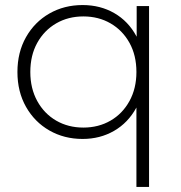

<svg xmlns="http://www.w3.org/2000/svg" viewBox="-20 -546 715 760"><path d="M307 4Q234 4 175.5 -29.5Q117 -63 83 -123Q49 -183 49 -261Q49 -339 83 -399Q117 -459 175.5 -492.5Q234 -526 307 -526Q377 -526 432.5 -494Q488 -462 520 -402.5Q552 -343 552 -261Q552 -179 519.5 -119.5Q487 -60 431.5 -28Q376 4 307 4ZM310 -41Q370 -41 417.5 -68.5Q465 -96 492.5 -146Q520 -196 520 -261Q520 -327 492.5 -376.5Q465 -426 417.5 -453.5Q370 -481 310 -481Q250 -481 202.5 -453.5Q155 -426 127.5 -376.5Q100 -327 100 -261Q100 -196 127.5 -146Q155 -96 202.5 -68.5Q250 -41 310 -41ZM520 194V-169L530 -260L521 -351V-522H570V194Z"/></svg>

Font: Montserrat Thin Light
Style: Regular
Weight: 300
Version: Version 9.000